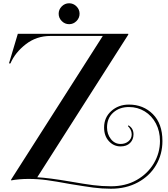

<svg xmlns="http://www.w3.org/2000/svg" viewBox="-20 -1009 1031 1175"><path d="M974 -146Q974 -65 935 1.5Q896 68 824 107Q752 146 659 146Q604 146 551.5 139Q499 132 408 117Q322 101 267 93.5Q212 86 155 86Q98 86 48 95V90L609 -789H289Q203 -789 137.5 -738Q72 -687 44 -621H35L89 -802H765V-797L208 76Q275 79 410 102Q495 117 549.5 124Q604 131 659 131Q749 131 816.5 92.5Q884 54 921.5 -9.5Q959 -73 959 -146Q959 -206 934 -253.5Q909 -301 865.5 -327.5Q822 -354 769 -354Q711 -354 673 -320Q635 -286 635 -229Q635 -188 658.5 -158Q682 -128 718 -128Q747 -128 766.5 -144.5Q786 -161 786 -187Q786 -202 779 -215.5Q772 -229 763 -237L766 -242Q797 -224 797 -187Q797 -155 776 -134Q755 -113 718 -113Q676 -113 646.5 -145Q617 -177 617 -229Q617 -290 661 -329.5Q705 -369 769 -369Q857 -369 915.5 -310.5Q974 -252 974 -146ZM467 -925Q467 -899 448 -880Q429 -861 403 -861Q377 -861 358 -880Q339 -899 339 -925Q339 -951 358 -970Q377 -989 403 -989Q429 -989 448 -970Q467 -951 467 -925Z"/></svg>

Font: Myanmar April Display
Style: Regular
Weight: 400
Designer: Khon Soe Zaw Thu
Foundry: Myanmar OS
Version: Version 2.50 April 12, 2019